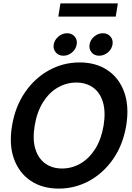

<svg xmlns="http://www.w3.org/2000/svg" viewBox="-20 -1111 788 1143"><path d="M329.6 11.7Q231.9 11.7 162.8 -34.7Q93.8 -81.1 63.2 -165.3Q32.7 -249.5 51.8 -363.3Q70.8 -477.5 129.2 -562Q187.5 -646.5 272 -692.9Q356.4 -739.3 454.1 -739.3Q551.3 -739.3 620.4 -692.9Q689.5 -646.5 719.7 -562Q750 -477.5 731.4 -363.3Q712.4 -249.5 654.1 -165Q595.7 -80.6 511.2 -34.4Q426.8 11.7 329.6 11.7ZM349.6 -107.9Q408.2 -107.9 459.5 -137.7Q510.7 -167.5 546.9 -224.6Q583 -281.7 596.7 -363.3Q609.9 -445.3 592.8 -502.7Q575.7 -560.1 534.2 -589.8Q492.7 -619.6 434.1 -619.6Q375.5 -619.6 324 -589.8Q272.5 -560.1 236.3 -502.7Q200.2 -445.3 186.5 -363.3Q172.9 -281.7 190.4 -224.6Q208 -167.5 249.3 -137.7Q290.5 -107.9 349.6 -107.9ZM357.4 -779.3Q329.1 -779.3 312.3 -798.8Q295.4 -818.4 299.8 -846.2Q304.7 -874 327.9 -893.6Q351.1 -913.1 379.4 -913.1Q407.7 -913.1 424.6 -893.6Q441.4 -874 436.5 -846.2Q432.1 -818.4 408.9 -798.8Q385.7 -779.3 357.4 -779.3ZM570.3 -779.3Q542 -779.3 525.4 -798.8Q508.8 -818.4 513.2 -846.2Q517.6 -874 541 -893.6Q564.5 -913.1 592.3 -913.1Q620.6 -913.1 637.5 -893.6Q654.3 -874 649.9 -846.2Q645.5 -818.4 622.1 -798.8Q598.6 -779.3 570.3 -779.3ZM681.6 -1090.8 668.9 -1012.2H327.1L339.8 -1090.8Z"/></svg>

Font: Inter Display Semi Bold
Style: Italic
Weight: 600
Italic angle: -9.39999°
Designer: Rasmus Andersson
Foundry: rsms
Version: Version 4.000;git-4fc901f